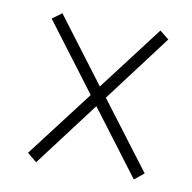

<svg xmlns="http://www.w3.org/2000/svg" viewBox="-57 -631 539 538"><g transform="rotate(10 212.5 -362.0)"><path d="M79 -150 52 -172 197 -362 52 -554 79 -574 218 -390 358 -574 384 -553 240 -362 384 -172 357 -150 218 -334Z"/></g></svg>

Font: Noto Serif Myanmar ExtraCondensed ExtraLight
Style: Regular
Weight: 200
Width: 2
Designer: Ben Mitchell and the Monotype Design Team
Foundry: Monotype Imaging Inc.
Version: Version 2.106; ttfautohint (v1.8.4.7-5d5b)